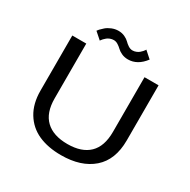

<svg xmlns="http://www.w3.org/2000/svg" viewBox="-192 -1057 1235 1249"><g transform="rotate(30 425.0 -433.0)"><path d="M492 -746Q465.5 -746 444 -756Q422.5 -766 410.8 -777.8Q399 -789.5 383.2 -799.5Q367.5 -809.5 351 -809.5Q337 -809.5 323.8 -804.5Q310.5 -799.5 301.8 -792.2Q293 -785 286.2 -777.8Q279.5 -770.5 276 -765.5L273 -760.5L222 -805.5Q224.5 -810 233.2 -819.8Q242 -829.5 257.8 -843.2Q273.5 -857 297.8 -867Q322 -877 347.5 -877Q374 -877 395.5 -866.8Q417 -856.5 428.8 -844.2Q440.5 -832 456.2 -821.8Q472 -811.5 488.5 -811.5Q502.5 -811.5 515.5 -816.8Q528.5 -822 537 -829.2Q545.5 -836.5 552 -843.8Q558.5 -851 561.5 -856L564.5 -861.5L615.5 -816Q563 -746 492 -746ZM426 11Q328 11 256 -21.2Q184 -53.5 142.8 -121Q101.5 -188.5 101.5 -286V-700H206.5V-288.5Q206.5 -180.5 263 -126.5Q319.5 -72.5 426 -72.5Q532.5 -72.5 588.2 -126.5Q644 -180.5 644 -289V-700H749.5V-286Q749.5 -140 662.8 -64.5Q576 11 426 11Z"/></g></svg>

Font: League Mono Wide
Style: Regular
Weight: 400
Width: 8
Designer: Tyler Finck
Foundry: The League of Moveable Type / Tyler Finck
Version: Version 2.210